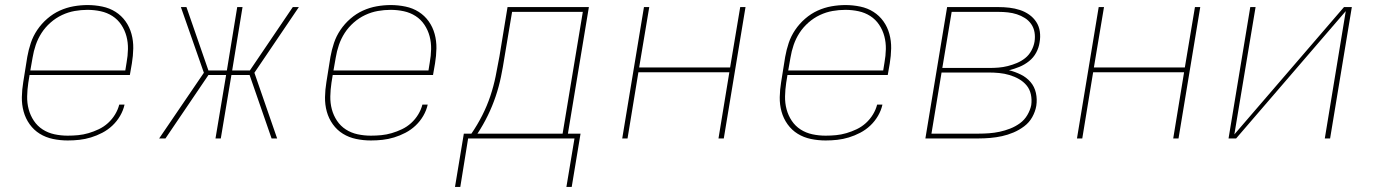

<svg xmlns="http://www.w3.org/2000/svg" viewBox="-20 -548 5440 760"><path d="M248 8Q218 8 189.5 2Q161 -4 137.5 -18.5Q114 -33 97.5 -56Q81 -79 73.5 -106.5Q66 -134 66.5 -163.5Q67 -193 72 -223L88 -323Q93 -351 102 -378Q111 -405 127.5 -429.5Q144 -454 167 -474Q190 -494 216.5 -506Q243 -518 271 -523Q299 -528 327 -528Q356 -528 385 -522Q414 -516 437.5 -501Q461 -486 477 -463.5Q493 -441 500.5 -413.5Q508 -386 507.5 -356.5Q507 -327 502 -297L494 -251H97L92 -220Q88 -193 87.5 -166.5Q87 -140 93.5 -115.5Q100 -91 114 -70Q128 -49 149 -35.5Q170 -22 195.5 -16.5Q221 -11 248 -11Q269 -11 289.5 -13Q310 -15 330.5 -21Q351 -27 371 -36.5Q391 -46 407.5 -61Q424 -76 435.5 -95Q447 -114 452 -134H473Q468 -111 455.5 -89.5Q443 -68 425 -51Q407 -34 385 -22.5Q363 -11 340 -4Q317 3 294 5.5Q271 8 248 8ZM100 -269H476L481 -300Q486 -327 486.5 -353.5Q487 -380 480.5 -404.5Q474 -429 460 -450Q446 -471 425 -484.5Q404 -498 378.5 -503.5Q353 -509 326 -509Q301 -509 275.5 -504.5Q250 -500 225.5 -488.5Q201 -477 180 -458.5Q159 -440 144.5 -417.5Q130 -395 121.5 -370Q113 -345 109 -320Z M610 0 787 -260 696 -520H718L805 -269H878L919 -520H940L899 -269H969L1139 -520H1163L987 -260L1077 0H1055L968 -251H896L854 0H833L875 -251H805L635 0Z M1448 8Q1418 8 1389.5 2Q1361 -4 1337.5 -18.5Q1314 -33 1297.5 -56Q1281 -79 1273.5 -106.5Q1266 -134 1266.5 -163.5Q1267 -193 1272 -223L1288 -323Q1293 -351 1302 -378Q1311 -405 1327.5 -429.5Q1344 -454 1367 -474Q1390 -494 1416.5 -506Q1443 -518 1471 -523Q1499 -528 1527 -528Q1556 -528 1585 -522Q1614 -516 1637.5 -501Q1661 -486 1677 -463.5Q1693 -441 1700.5 -413.5Q1708 -386 1707.5 -356.5Q1707 -327 1702 -297L1694 -251H1297L1292 -220Q1288 -193 1287.5 -166.5Q1287 -140 1293.5 -115.5Q1300 -91 1314 -70Q1328 -49 1349 -35.5Q1370 -22 1395.5 -16.5Q1421 -11 1448 -11Q1469 -11 1489.5 -13Q1510 -15 1530.5 -21Q1551 -27 1571 -36.5Q1591 -46 1607.5 -61Q1624 -76 1635.5 -95Q1647 -114 1652 -134H1673Q1668 -111 1655.5 -89.5Q1643 -68 1625 -51Q1607 -34 1585 -22.5Q1563 -11 1540 -4Q1517 3 1494 5.5Q1471 8 1448 8ZM1300 -269H1676L1681 -300Q1686 -327 1686.5 -353.5Q1687 -380 1680.5 -404.5Q1674 -429 1660 -450Q1646 -471 1625 -484.5Q1604 -498 1578.5 -503.5Q1553 -509 1526 -509Q1501 -509 1475.5 -504.5Q1450 -500 1425.5 -488.5Q1401 -477 1380 -458.5Q1359 -440 1344.5 -417.5Q1330 -395 1321.5 -370Q1313 -345 1309 -320Z M1781 192 1816 -19H1846Q1870 -54 1889 -91.5Q1908 -129 1921 -168Q1934 -207 1942 -246.5Q1950 -286 1957 -325L1989 -520H2311L2228 -19H2278L2243 192H2222L2254 0H1833L1802 192ZM2207 -19 2287 -501H2007L1977 -322Q1971 -283 1963 -244Q1955 -205 1942 -166.5Q1929 -128 1911 -91Q1893 -54 1870 -19Z M2443 0 2529 -520H2550L2510 -281H2870L2910 -520H2931L2845 0H2824L2867 -262H2507L2464 0Z M3248 8Q3218 8 3189.5 2Q3161 -4 3137.5 -18.5Q3114 -33 3097.5 -56Q3081 -79 3073.5 -106.5Q3066 -134 3066.5 -163.5Q3067 -193 3072 -223L3088 -323Q3093 -351 3102 -378Q3111 -405 3127.5 -429.5Q3144 -454 3167 -474Q3190 -494 3216.5 -506Q3243 -518 3271 -523Q3299 -528 3327 -528Q3356 -528 3385 -522Q3414 -516 3437.5 -501Q3461 -486 3477 -463.5Q3493 -441 3500.5 -413.5Q3508 -386 3507.5 -356.5Q3507 -327 3502 -297L3494 -251H3097L3092 -220Q3088 -193 3087.5 -166.5Q3087 -140 3093.5 -115.5Q3100 -91 3114 -70Q3128 -49 3149 -35.5Q3170 -22 3195.5 -16.5Q3221 -11 3248 -11Q3269 -11 3289.5 -13Q3310 -15 3330.5 -21Q3351 -27 3371 -36.5Q3391 -46 3407.5 -61Q3424 -76 3435.5 -95Q3447 -114 3452 -134H3473Q3468 -111 3455.5 -89.5Q3443 -68 3425 -51Q3407 -34 3385 -22.5Q3363 -11 3340 -4Q3317 3 3294 5.5Q3271 8 3248 8ZM3100 -269H3476L3481 -300Q3486 -327 3486.5 -353.5Q3487 -380 3480.5 -404.5Q3474 -429 3460 -450Q3446 -471 3425 -484.5Q3404 -498 3378.5 -503.5Q3353 -509 3326 -509Q3301 -509 3275.5 -504.5Q3250 -500 3225.5 -488.5Q3201 -477 3180 -458.5Q3159 -440 3144.5 -417.5Q3130 -395 3121.5 -370Q3113 -345 3109 -320Z M3643 0 3729 -520H3932Q3954 -520 3975.5 -517.5Q3997 -515 4017 -508.5Q4037 -502 4054 -490Q4071 -478 4082 -461Q4093 -444 4096 -423Q4099 -402 4095 -380Q4092 -359 4081.5 -339.5Q4071 -320 4053.5 -306Q4036 -292 4015.5 -283.5Q3995 -275 3974 -270Q3998 -264 4020.5 -253Q4043 -242 4059 -223.5Q4075 -205 4080.5 -180Q4086 -155 4082 -129Q4078 -106 4066 -84.5Q4054 -63 4034 -48Q4014 -33 3991.5 -23.5Q3969 -14 3946 -9Q3923 -4 3899.5 -2Q3876 0 3854 0ZM3710 -279H3897Q3915 -279 3933 -280.5Q3951 -282 3969 -286.5Q3987 -291 4005 -298.5Q4023 -306 4038 -318Q4053 -330 4062.5 -347.5Q4072 -365 4075 -383Q4078 -402 4075 -420Q4072 -438 4062 -452.5Q4052 -467 4037 -476.5Q4022 -486 4005 -491.5Q3988 -497 3969.5 -499Q3951 -501 3932 -501H3747ZM3667 -19H3854Q3874 -19 3895 -20.5Q3916 -22 3937 -26.5Q3958 -31 3978.5 -39Q3999 -47 4017 -60Q4035 -73 4046.5 -92.5Q4058 -112 4062 -132Q4065 -154 4060.5 -174.5Q4056 -195 4043.5 -210Q4031 -225 4013.5 -235Q3996 -245 3976 -251Q3956 -257 3935 -259Q3914 -261 3892 -261H3707Z M4243 0 4329 -520H4350L4310 -281H4670L4710 -520H4731L4645 0H4624L4667 -262H4307L4264 0Z M4843 0 4929 -520H4950L4866 -16L5300 -520H5331L5245 0H5224L5307 -504L4873 0Z"/></svg>

Font: Iosevka SS04 Th Ex Obl
Style: Regular
Weight: 100
Width: 7
Italic angle: -9°
Monospace: yes
Designer: Belleve Invis
Foundry: Belleve Invis
Version: Version 19.0.0; ttfautohint (v1.8.4)